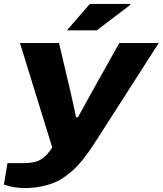

<svg xmlns="http://www.w3.org/2000/svg" viewBox="-52 -745 822 970"><path d="M286.1 -591.8 401.9 -725.1H606V-720.2L437 -591.8ZM73.2 205.1Q15.6 205.1 -32.2 187L-14.2 79.1H68.8Q125.5 79.1 156 59.8Q186.5 40.5 211.9 0L48.8 -527.8H246.1L303.2 -285.2Q325.2 -189.5 332 -152.8H341.8Q346.2 -162.1 416 -287.1L550.8 -527.8H750L441.9 -46.9Q419.4 -11.7 402.6 12.7Q385.7 37.1 362.8 65.7Q339.8 94.2 319.1 113Q298.3 131.8 271 150.9Q243.7 169.9 214.8 180.7Q186 191.4 150.1 198.2Q114.3 205.1 73.2 205.1Z"/></svg>

Font: Archivo Expanded ExtraBold
Style: Italic
Weight: 800
Width: 7
Italic angle: -10°
Designer: Hector Gatti
Foundry: Omnibus-Type
Version: Version 2.001